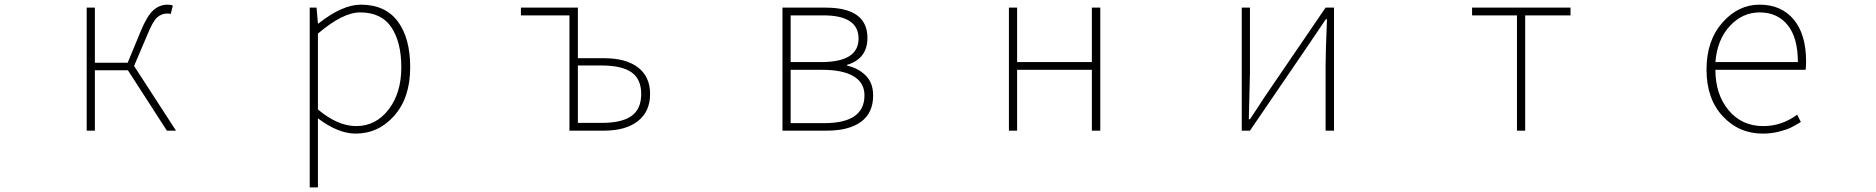

<svg xmlns="http://www.w3.org/2000/svg" viewBox="-20 -560 8040 823"><path d="M554.7 -277.3 734.4 0H695.3L528.3 -258.8H386.7V0H351.6V-527.3H386.7V-291H527.3L583 -425.8Q610.4 -492.2 637.2 -516.1Q664.1 -540 698.2 -540Q712.9 -540 720.7 -536.1L711.9 -500Q706.1 -502 696.3 -502Q671.9 -502 653.3 -484.9Q634.8 -467.8 613.3 -415Z M1342.8 -416V-90.8Q1427.7 -19.5 1506.8 -19.5Q1590.8 -19.5 1645.5 -90.3Q1700.2 -161.1 1700.2 -271.5Q1700.2 -378.9 1657.7 -442.9Q1615.2 -506.8 1523.4 -506.8Q1449.2 -506.8 1342.8 -416ZM1307.6 243.2V-527.3H1336.9L1342.8 -459H1344.7Q1447.3 -540 1526.4 -540Q1630.9 -540 1684.6 -468.8Q1738.3 -397.5 1738.3 -271.5Q1738.3 -141.6 1670.4 -64.5Q1602.5 12.7 1503.9 12.7Q1429.7 12.7 1342.8 -52.7V243.2Z M2420.9 0V-494.1H2212.9V-527.3H2457V-310.5H2569.3Q2663.1 -310.5 2714.8 -271Q2766.6 -231.4 2766.6 -157.2Q2766.6 -82 2714.4 -41Q2662.1 0 2569.3 0ZM2457 -33.2H2558.6Q2645.5 -33.2 2687 -63Q2728.5 -92.8 2728.5 -157.2Q2728.5 -220.7 2687 -250Q2645.5 -279.3 2558.6 -279.3H2457Z M3334 0V-527.3H3518.6Q3698.2 -527.3 3698.2 -397.5Q3698.2 -308.6 3611.3 -282.2V-278.3Q3658.2 -268.6 3690.4 -236.8Q3722.7 -205.1 3722.7 -150.4Q3722.7 -76.2 3670.9 -38.1Q3619.1 0 3524.4 0ZM3369.1 -293.9H3500Q3660.2 -293.9 3660.2 -394.5Q3660.2 -494.1 3509.8 -494.1H3369.1ZM3369.1 -32.2H3513.7Q3685.5 -32.2 3685.5 -151.4Q3685.5 -205.1 3639.2 -232.9Q3592.8 -260.7 3504.9 -260.7H3369.1Z M4304.7 0V-527.3H4339.8V-293.9H4660.2V-527.3H4696.3V0H4660.2V-260.7H4339.8V0Z M5302.7 0V-527.3H5337.9V-249Q5337.9 -226.6 5333 -48.8H5337.9Q5349.6 -65.4 5376 -106.4Q5402.3 -147.5 5414.1 -164.1L5662.1 -527.3H5698.2V0H5662.1V-277.3Q5662.1 -335 5668 -477.5H5663.1L5585.9 -363.3L5337.9 0Z M6482.4 0V-494.1H6290V-527.3H6711.9V-494.1H6517.6V0Z M7536.1 12.7Q7433.6 12.7 7364.3 -62Q7294.9 -136.7 7294.9 -261.7Q7294.9 -385.7 7362.8 -462.9Q7430.7 -540 7522.5 -540Q7615.2 -540 7668.5 -476.6Q7721.7 -413.1 7721.7 -296.9Q7721.7 -273.4 7719.7 -260.7H7333Q7333 -155.3 7389.6 -87.4Q7446.3 -19.5 7538.1 -19.5Q7617.2 -19.5 7683.6 -68.4L7699.2 -37.1Q7673.8 -21.5 7655.8 -12.7Q7637.7 -3.9 7605 4.4Q7572.3 12.7 7536.1 12.7ZM7333 -293.9H7686.5Q7686.5 -398.4 7642.6 -452.6Q7598.6 -506.8 7522.5 -506.8Q7449.2 -506.8 7395 -448.7Q7340.8 -390.6 7333 -293.9Z"/></svg>

Font: GenEi Gothic M ExtraLight
Style: Regular
Weight: 200
Designer: o_tamon (Modified); [Source Han Sans]
Ryoko NISHIZUKA  (kana & ideographs); Paul D. Hunt (Latin, Greek & Cyrillic); Wenl
Version: Version 1.1a;Original Version 1.004